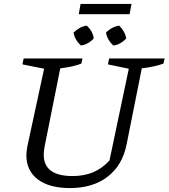

<svg xmlns="http://www.w3.org/2000/svg" viewBox="-20 -945 856 975"><path d="M335 10Q230 10 172 -34Q114 -78 114 -156Q114 -175 119 -202L204 -596L94 -618L100 -648H399L393 -622Q353 -606 286 -598L206 -198Q204 -185 203 -176Q202 -167 202 -160Q202 -51 348 -51Q407 -51 452.5 -70Q498 -89 536 -130L634 -596L528 -618L534 -648H816L810 -622Q767 -606 700 -598L623 -212Q602 -106 527 -48Q452 10 335 10ZM380 -873 389 -925H648L638 -873ZM391 -714Q361 -741 353 -779Q367 -793 384 -802.5Q401 -812 420 -815Q451 -788 456 -750Q444 -736 426.5 -726Q409 -716 391 -714ZM556 -714Q526 -740 518 -779Q531 -793 548.5 -802.5Q566 -812 585 -815Q599 -802 608.5 -785Q618 -768 621 -750Q609 -736 591.5 -726Q574 -716 556 -714Z"/></svg>

Font: Piazzolla SC
Style: Italic
Weight: 400
Italic angle: -11.3°
Designer: Juan Pablo del Peral
Foundry: Huerta Tipografica
Version: Version 1.330